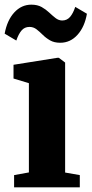

<svg xmlns="http://www.w3.org/2000/svg" viewBox="-28 -804 393 824"><path d="M32.5 0V-52.5L96 -64V-447L30 -467V-526L218.5 -556H224.5L251.5 -535.5V-63.5L314.5 -52.5V0ZM-8 -659.5Q2.5 -717 33.2 -750.5Q64 -784 106.5 -784Q132.5 -784 150.8 -773.8Q169 -763.5 183 -750.2Q197 -737 210 -726.8Q223 -716.5 238.5 -716Q259.5 -716 272.8 -731.5Q286 -747 295 -774.5L345 -745Q335.5 -689 304.8 -654.8Q274 -620.5 230.5 -620.5Q204.5 -620.5 186.8 -630.8Q169 -641 155.5 -654.5Q142 -668 128.8 -678.2Q115.5 -688.5 98.5 -688.5Q77.5 -688.5 64.5 -673.2Q51.5 -658 42 -630Z"/></svg>

Font: Merriweather 48pt ExtraBold
Style: Regular
Weight: 800
Version: Version 2.100